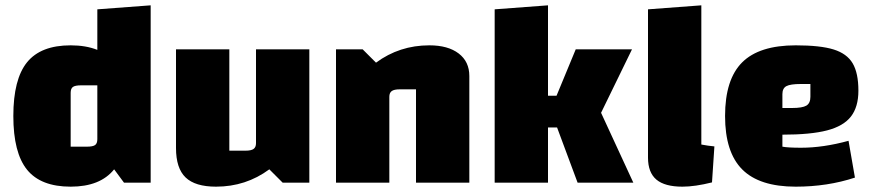

<svg xmlns="http://www.w3.org/2000/svg" viewBox="-20 -685 3279 720"><path d="M545 -665V0H445L408 -50Q356 15 245 15Q133 15 81.5 -48.5Q30 -112 30 -250Q30 -388 81.5 -451.5Q133 -515 245 -515Q302 -515 345 -498V-650ZM345 -163V-365H284Q262 -365 253.5 -359Q245 -353 245 -337V-135H306Q328 -135 336.5 -141Q345 -147 345 -163Z M1140 0H1040L990 -50Q902 15 790 15Q712 15 676 -19.5Q640 -54 640 -130V-500H840V-120H901Q922 -120 931 -126.5Q940 -133 940 -148V-500H1140Z M1240 -500H1340L1390 -450Q1478 -515 1590 -515Q1660 -515 1700 -484.5Q1740 -454 1740 -400V0H1540V-350H1479Q1458 -350 1449 -343.5Q1440 -337 1440 -322V0H1240Z M2035 -207V0H1835V-650L2035 -665V-326H2067L2139 -500H2350L2234 -262L2355 0H2146L2069 -207Z M2659 -136 2650 -1Q2586 15 2539 15Q2473 15 2441.5 -11.5Q2410 -38 2410 -94V-650L2610 -665V-143Q2636 -138 2659 -136Z M3162 -157 3186 -19Q3083 15 2964 15Q2828 15 2763.5 -49.5Q2699 -114 2699 -250Q2699 -387 2763 -451Q2827 -515 2964 -515Q3056 -515 3106 -499.5Q3156 -484 3177.5 -447.5Q3199 -411 3199 -345Q3199 -284 3171 -248Q3143 -212 3081.5 -196Q3020 -180 2914 -180V-135Q2935 -131 2984 -131Q3067 -131 3162 -157ZM2914 -332V-280H2950Q2989 -280 3004 -289Q3019 -298 3019 -322V-370H2983Q2944 -370 2929 -362Q2914 -354 2914 -332Z"/></svg>

Font: Changa Black
Style: Regular
Weight: 900
Designer: Eduardo Rodriguez Tunni
Foundry: Eduardo Rodriguez Tunni
Version: Version 2.001; ttfautohint (v1.5.10-5e6f)